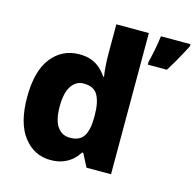

<svg xmlns="http://www.w3.org/2000/svg" viewBox="-111 -874 1014 998"><g transform="rotate(15 396.5 -375.0)"><path d="M244 10Q157 10 100.5 -62.5Q44 -135 44 -275Q44 -416 101 -488Q158 -560 250 -560Q288 -560 315.5 -549.5Q343 -539 363.5 -520.5Q384 -502 398 -480H403Q399 -499 396.5 -534.5Q394 -570 394 -601V-760H569V0H437L401 -70H394Q381 -48 360.5 -30Q340 -12 311.5 -1Q283 10 244 10ZM312 -128Q364 -128 385.5 -160Q407 -192 408 -258V-273Q408 -343 387 -381Q366 -419 310 -419Q270 -419 245 -382.5Q220 -346 220 -272Q220 -198 245 -163Q270 -128 312 -128ZM793 -749Q781 -726 768.5 -702.5Q756 -679 741.5 -654Q727 -629 709 -600H606V-614Q610 -629 614 -647.5Q618 -666 622 -685.5Q626 -705 629 -724.5Q632 -744 634 -760H793Z"/></g></svg>

Font: Noto Sans Oriya ExtraBold
Style: Regular
Weight: 800
Version: Version 2.003